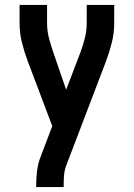

<svg xmlns="http://www.w3.org/2000/svg" viewBox="-20 -550 540 775"><path d="M126 205V198Q126 169 129.5 140.5Q133 112 143 85L191 -41L92 -303Q78 -340 68.5 -378.5Q59 -417 59 -457V-530H170V-457Q170 -425 178 -395Q186 -365 196 -336L247 -188L304 -337Q315 -366 322.5 -396Q330 -426 330 -457V-530H441V-457Q441 -417 431.5 -378.5Q422 -340 408 -303L247 119Q240 138 238.5 158Q237 178 237 198V205Z"/></svg>

Font: iosevka_custom_sans_ss08
Style: Bold
Weight: 700
Designer: Belleve Invis
Foundry: Belleve Invis
Version: Version 10.3.0; ttfautohint (v1.8.3)